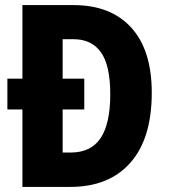

<svg xmlns="http://www.w3.org/2000/svg" viewBox="-20 -734 662 754"><path d="M269 -714Q415 -714 495.5 -625.5Q576 -537 576 -370Q576 -190 492 -95Q408 0 256 0H68V-304H9V-425H68V-714ZM269 -580H226V-425H311V-304H226V-135H258Q337 -135 375 -191.5Q413 -248 413 -364Q413 -477 376.5 -528.5Q340 -580 269 -580Z"/></svg>

Font: Noto Sans Myanmar Condensed ExtraBold
Style: Regular
Weight: 800
Width: 3
Designer: Monotype Design Team
Foundry: Monotype Imaging Inc.
Version: Version 2.107; ttfautohint (v1.8.4.7-5d5b)